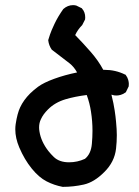

<svg xmlns="http://www.w3.org/2000/svg" viewBox="-20 -730 540 748"><path d="M39.6 -226.1Q39.6 -236.3 41 -246.1Q47.4 -288.6 58.6 -312Q71.8 -340.3 97.2 -365.7Q111.8 -379.9 128.4 -392.1Q150.4 -408.2 191.4 -423.1Q232.4 -438 280.3 -447.8Q268.6 -469.2 251.5 -482.9Q229.5 -500.5 181.6 -536.6Q170.4 -552.7 168 -572.3V-574.2Q174.8 -597.2 181.2 -612.3Q187.5 -627.4 192.4 -637.2Q206.1 -666 226.6 -694.8Q243.7 -710 264.6 -710Q270 -710 276.9 -708.5L298.8 -697.8L299.8 -696.3Q312 -682.6 312 -662.1Q312 -659.2 311.5 -654.3L300.3 -632.3Q282.7 -614.7 272.9 -593.3Q302.7 -563 333 -528.3Q363.3 -493.7 382.3 -458Q384.3 -458 386.2 -458Q430.2 -458 467.3 -439.5L469.2 -439Q477.1 -428.2 479.5 -418.9Q481.9 -409.7 481.9 -403.8Q481.9 -397.9 481.4 -393.6L470.2 -370.6Q459.5 -362.8 450.2 -360.4Q440.9 -357.9 435.1 -357.9Q426.8 -357.9 424.8 -358.4L414.1 -361.3Q422.9 -326.2 426.8 -299.3Q430.2 -277.3 432.1 -255.9Q435.1 -225.1 435.1 -203.6Q435.1 -177.2 432.1 -150.9Q426.3 -99.1 386.2 -59.6Q346.7 -20 306.4 -11Q266.1 -2 224.6 -2H224.1Q190.9 -8.3 161.6 -23.4Q131.8 -38.6 103.5 -73.5Q75.2 -108.4 55.2 -155.3Q39.6 -191.9 39.6 -226.1ZM132.3 -233.4Q132.3 -225.6 133.8 -217.3Q140.1 -178.2 168.5 -141.6Q178.2 -129.4 189.9 -118.2Q211.4 -97.7 249 -97.7Q281.7 -97.7 311 -111.3Q334.5 -130.4 337.9 -169.4Q340.3 -195.8 340.3 -220.2Q340.3 -257.8 334.5 -294.9Q329.6 -328.1 317.9 -359.9Q271.5 -354 235.4 -343.3Q194.3 -331.1 167 -303.7Q147.5 -284.2 139.2 -265.1Q132.3 -251 132.3 -233.4Z"/></svg>

Font: Bakudai
Style: Bold
Weight: 700
Version: Version 1.48